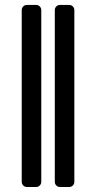

<svg xmlns="http://www.w3.org/2000/svg" viewBox="-20 -747 398 767"><path d="M66.8 -20.6V-706.7Q66.8 -715.2 72.8 -721.2Q78.8 -727.3 87.7 -727.3H124.3Q132.8 -727.3 138.8 -721.2Q144.9 -715.2 144.9 -706.7V-20.6Q144.9 -12.1 138.8 -6Q132.8 0 124.3 0H87.7Q78.8 0 72.8 -6Q66.8 -12.1 66.8 -20.6ZM198.9 -20.6V-706.7Q198.9 -715.2 204.9 -721.2Q210.9 -727.3 219.8 -727.3H256.4Q264.9 -727.3 271 -721.2Q277 -715.2 277 -706.7V-20.6Q277 -12.1 271 -6Q264.9 0 256.4 0H219.8Q210.9 0 204.9 -6Q198.9 -12.1 198.9 -20.6Z"/></svg>

Font: DeltaSans
Style: Regular
Weight: 400
Designer: Rasmus Andersson
Foundry: rsms
Version: Version 3.012